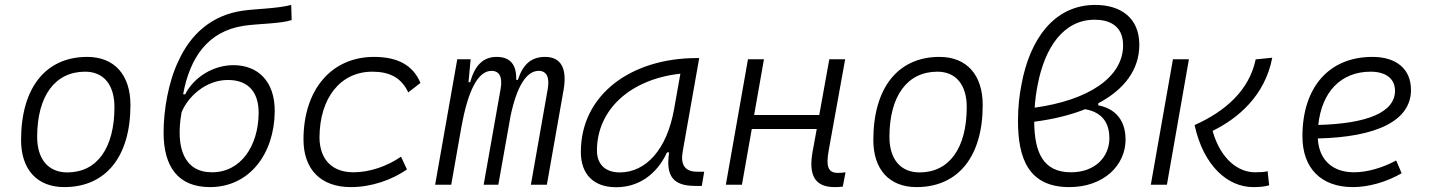

<svg xmlns="http://www.w3.org/2000/svg" viewBox="-20 -762 5899 792"><path d="M245.1 9.8C416.5 9.8 518.1 -115.7 518.1 -328.6C518.1 -453.6 451.7 -527.3 339.8 -527.3C168.5 -527.3 66.9 -399.9 66.9 -184.1C66.9 -62.5 133.3 9.8 245.1 9.8ZM257.8 -50.8C179.2 -50.8 133.3 -105.5 133.3 -197.3C133.3 -366.2 207 -466.3 331.1 -466.3C407.7 -466.3 452.1 -412.1 452.1 -320.3C452.1 -150.9 379.9 -50.8 257.8 -50.8Z M846.2 9.8C1008.8 9.8 1111.3 -127 1113.3 -301.8C1114.3 -427.2 1043.5 -493.2 942.9 -493.2C862.3 -493.2 781.2 -446.3 743.7 -372.6L735.4 -373.5C763.7 -526.4 838.4 -632.3 983.4 -655.3C1043 -664.6 1135.3 -663.6 1183.1 -679.2L1181.2 -741.7C1121.6 -726.1 1038.1 -726.1 980 -717.8C854.5 -699.2 767.1 -623 715.8 -509.8C674.8 -424.8 654.8 -308.1 654.8 -214.8C654.8 -74.2 714.8 9.8 846.2 9.8ZM854.5 -51.3C740.7 -51.3 702.6 -150.4 729 -298.8C754.9 -362.8 828.1 -432.1 920.4 -432.1C1008.3 -432.1 1047.9 -377 1046.9 -294.4C1045.4 -160.6 974.1 -51.3 854.5 -51.3Z M1438 -51.3C1350.1 -51.3 1298.8 -104 1297.9 -194.3C1298.3 -358.4 1384.8 -466.3 1515.6 -466.3C1586.9 -466.3 1635.3 -441.9 1664.1 -380.9L1714.4 -419.9C1684.1 -492.2 1621.6 -527.3 1522.9 -527.3C1347.2 -527.3 1231.9 -392.1 1231.9 -186.5C1231.9 -63 1303.7 9.8 1426.8 9.8C1511.2 9.8 1595.2 -19 1658.7 -63L1634.3 -115.7C1577.6 -76.7 1505.9 -51.3 1438 -51.3Z M1921.4 -517.6H1866.2L1774.9 0H1841.3L1884.3 -244.1V-242.7C1911.1 -390.6 1952.6 -469.7 2007.3 -469.7C2040.5 -469.7 2053.7 -444.3 2044.9 -394.5L1975.1 0H2035.6L2085.9 -282.7C2111.3 -404.3 2150.9 -469.7 2202.1 -469.7C2234.4 -469.7 2248 -443.8 2239.3 -394.5L2169.9 0H2235.8L2304.7 -390.6C2320.3 -480.5 2293.9 -527.3 2228.5 -527.3C2171.9 -527.3 2137.2 -497.1 2116.2 -432.6H2109.4C2111.3 -496.1 2084 -527.3 2028.8 -527.3C1973.6 -527.3 1939 -493.2 1919.4 -422.9H1912.6Z M2521.5 10.3C2613.3 10.3 2688.5 -41 2731.4 -133.3H2740.2C2725.6 -36.1 2755.9 4.9 2848.1 4.9H2875L2884.8 -53.7H2855.5C2805.7 -53.7 2786.6 -82 2795.9 -135.7L2864.3 -522.5H2855C2581.1 -522.5 2376 -370.1 2376 -135.3C2376 -43 2428.7 10.3 2521.5 10.3ZM2536.6 -50.8C2477.5 -50.8 2442.4 -83.5 2442.4 -141.1C2442.4 -309.6 2580.1 -435.5 2786.6 -458L2760.7 -312.5C2731.4 -145.5 2644.5 -50.8 2536.6 -50.8Z M2974.1 0H3040.5L3081.1 -230H3349.1L3332 -136.7C3313.5 -35.2 3344.7 9.8 3422.4 9.8C3435.1 9.8 3446.3 9.3 3456.5 7.8L3467.8 -51.3C3457 -49.8 3446.8 -48.8 3436.5 -48.8C3395 -48.8 3386.7 -76.2 3398.4 -141.6L3466.3 -517.6H3400.9L3359.4 -287.6H3090.8L3131.3 -517.6H3065.4Z M3760.7 9.8C3932.1 9.8 4033.7 -115.7 4033.7 -328.6C4033.7 -453.6 3967.3 -527.3 3855.5 -527.3C3684.1 -527.3 3582.5 -399.9 3582.5 -184.1C3582.5 -62.5 3648.9 9.8 3760.7 9.8ZM3773.4 -50.8C3694.8 -50.8 3648.9 -105.5 3648.9 -197.3C3648.9 -366.2 3722.7 -466.3 3846.7 -466.3C3923.3 -466.3 3967.8 -412.1 3967.8 -320.3C3967.8 -150.9 3895.5 -50.8 3773.4 -50.8Z M4510.3 -335.9C4617.7 -392.6 4679.7 -474.6 4679.7 -577.1C4679.7 -689.5 4601.6 -741.7 4498 -741.7C4324.7 -741.7 4227.5 -594.7 4194.3 -417C4184.6 -368.2 4179.2 -319.8 4179.2 -263.2C4179.2 -111.8 4220.7 9.8 4390.6 9.8C4534.2 9.8 4623 -81.1 4623 -186.5C4623 -240.7 4602.1 -309.6 4510.3 -327.6ZM4248 -317.9C4250 -349.6 4254.4 -381.8 4260.3 -411.6C4290 -567.4 4367.7 -680.7 4495.6 -680.7C4552.2 -680.7 4612.8 -658.7 4612.8 -575.2C4612.8 -441.4 4466.8 -348.1 4248 -317.9ZM4456.1 -311.5C4537.6 -297.4 4556.2 -241.7 4556.2 -191.9C4556.2 -115.2 4497.6 -51.3 4397.9 -51.3C4281.7 -51.3 4247.1 -134.8 4246.1 -259.8C4325.2 -270 4396 -287.6 4456.1 -311.5Z M5149.9 9.8C5175.3 9.8 5196.8 7.8 5215.3 2.4L5209 -55.7C5194.3 -52.2 5179.2 -51.3 5156.2 -51.3C5091.3 -51.3 5016.1 -101.1 4981.9 -222.2C5085.4 -272.5 5198.2 -366.7 5228 -523.9L5159.7 -517.1C5133.3 -390.1 5035.6 -303.2 4907.7 -246.1C4944.3 -78.1 5043.9 9.8 5149.9 9.8ZM4727.1 0H4793.5L4884.3 -517.6H4818.4Z M5565.4 -51.3C5476.1 -51.3 5420.4 -103 5416 -190.9C5657.7 -196.3 5800.3 -263.7 5800.3 -390.6C5800.3 -476.6 5741.2 -527.3 5641.1 -527.3C5462.4 -527.3 5352.5 -402.3 5352.5 -199.7C5352.5 -67.9 5429.7 9.8 5561 9.8C5625.5 9.8 5699.7 -11.2 5761.7 -47.4L5739.3 -100.1C5682.6 -69.3 5618.7 -51.3 5565.4 -51.3ZM5418 -246.6C5432.1 -383.8 5512.2 -466.3 5633.8 -466.3C5697.8 -466.3 5734.4 -436.5 5734.4 -387.7C5734.4 -298.8 5620.6 -252 5418 -246.6Z"/></svg>

Font: Cascadia Code NF Light
Style: Italic
Weight: 300
Italic angle: -10°
Monospace: yes
Designer: Aaron Bell
Foundry: Saja Typeworks
Version: Version 2404.023